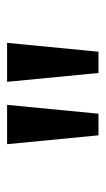

<svg xmlns="http://www.w3.org/2000/svg" viewBox="102 -871 298 542"><g transform="rotate(-90 251.0 -600.0)"><path d="M140 -471 115 -729H226L201 -471ZM316 -471 291 -729H401L376 -471Z"/></g></svg>

Font: uoriya05
Style: Book
Weight: 400
Designer: Jelle Bosma - Monotype Design Team
Foundry: Monotype Imaging Inc.
Version: Version 2.003